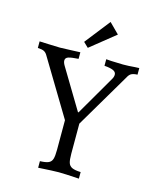

<svg xmlns="http://www.w3.org/2000/svg" viewBox="-121 -901 806 988"><g transform="rotate(15 282.0 -407.5)"><path d="M548 -592Q525 -591 514.5 -584.5Q504 -578 497 -564L324 -271V-111Q324 -78 329 -62.5Q334 -47 349 -40Q364 -33 395 -32V3Q315 -2 287 -2Q260 -2 178 3V-32Q209 -33 223.5 -39.5Q238 -46 243 -62Q248 -78 248 -111V-269L68 -568Q61 -580 50.5 -585.5Q40 -591 17 -592V-627L66 -625Q114 -623 126 -623Q136 -623 184 -625L234 -627V-592Q199 -590 182 -585Q165 -580 165 -565Q165 -554 174 -539L302 -326H305L427 -536Q435 -549 435 -561Q435 -576 418.5 -583Q402 -590 372 -592V-627L399 -625Q447 -623 462 -623Q491 -623 525 -626L548 -627ZM397 -765 265 -659 239 -684 344 -818Z"/></g></svg>

Font: Gupter
Style: Regular
Weight: 400
Designer: Octavio Pardo
Version: Version 1.000